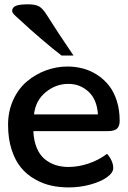

<svg xmlns="http://www.w3.org/2000/svg" viewBox="-20 -837 581 871"><path d="M313.5 -585H259.3Q220.7 -614.3 165.3 -661.9Q109.9 -709.5 92.8 -726.1Q82.5 -735.8 65.4 -751Q48.3 -766.1 41.7 -773.4Q35.2 -780.8 35.2 -787.6Q35.2 -803.2 51.5 -810.3Q67.9 -817.4 106.9 -817.4Q140.6 -817.4 157.2 -807.9Q173.8 -798.3 190.4 -772Q243.7 -687.5 313.5 -585ZM522.9 -288.6Q522.9 -266.1 511.5 -254.2Q500 -242.2 468.3 -242.2H131.3Q133.3 -197.8 147 -165.5Q160.6 -133.3 183.1 -115Q205.6 -96.7 232.4 -88.1Q259.3 -79.6 291 -79.6Q335.4 -79.6 381.8 -95.2Q428.2 -110.8 465.8 -139.2Q493.7 -106.4 493.7 -74.7Q493.7 -53.7 465.8 -33.4Q438 -13.2 390.6 0Q343.3 13.2 292 13.2Q250 13.2 212.2 4.9Q174.3 -3.4 137.9 -24.2Q101.6 -44.9 75.2 -76.7Q48.8 -108.4 32.7 -158.2Q16.6 -208 16.6 -271Q16.6 -332.5 40 -383.8Q63.5 -435.1 102.1 -467.5Q140.6 -500 188.2 -517.6Q235.8 -535.2 286.1 -535.2Q323.2 -535.2 357.4 -525.9Q391.6 -516.6 421.9 -496.8Q452.1 -477.1 474.6 -448.5Q497.1 -419.9 510 -378.9Q522.9 -337.9 522.9 -288.6ZM424.3 -317.9Q419.9 -385.7 381.6 -421.1Q343.3 -456.5 290 -456.5Q233.4 -456.5 187.3 -418.7Q141.1 -380.9 134.3 -317.9Z"/></svg>

Font: Coustard
Style: Regular
Weight: 400
Foundry: vernon adams
Version: Version 1.000